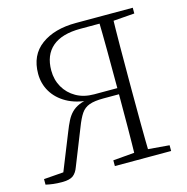

<svg xmlns="http://www.w3.org/2000/svg" viewBox="-107 -825 912 936"><g transform="rotate(-15 348.5 -357.0)"><path d="M11 0V-28L130 -37L105 -22L184 -219Q196 -250 207.5 -272.5Q219 -295 234.5 -310.5Q250 -326 271.5 -335.5Q293 -345 324 -350L323 -342Q257 -347 211 -373Q165 -399 140.5 -440Q116 -481 116 -531Q116 -625 182.5 -674Q249 -723 358 -723H504V-690H372Q278 -690 230 -649Q182 -608 182 -530Q182 -483 203.5 -445.5Q225 -408 263.5 -386Q302 -364 354 -364H503V-333H392Q347 -333 321 -323.5Q295 -314 279.5 -291Q264 -268 248 -226L176 -45Q166 -17 148.5 -4Q131 9 92 9Q68 9 48 6.5Q28 4 11 0ZM468 0Q470 -83 470.5 -167.5Q471 -252 471 -343V-357Q471 -467 470.5 -554Q470 -641 468 -723H539Q537 -641 536.5 -557.5Q536 -474 536 -390V-333Q536 -249 536.5 -166Q537 -83 539 0ZM361 0V-29L491 -40H513L645 -29V0ZM503 -684V-723H645V-694L513 -684Z"/></g></svg>

Font: Early Summer Mincho VF
Style: Regular
Weight: 250
Designer: GuiWonder
Version: Version 1.002